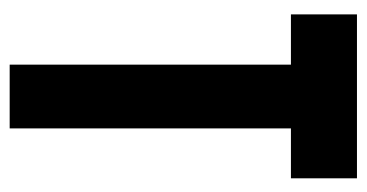

<svg xmlns="http://www.w3.org/2000/svg" viewBox="-196 -544 740 387"><g transform="rotate(90 173.5 -350.0)"><path d="M338.9 -566.9H238.3V0H109.8V-566.9H8.5V-700H338.9Z"/></g></svg>

Font: Georama ExtraCondensed Thin
Style: Regular
Weight: 100
Width: 2
Designer: Jean-Baptiste Levee
Foundry: Production Type
Version: Version 1.001